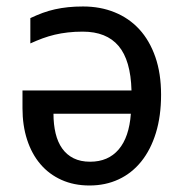

<svg xmlns="http://www.w3.org/2000/svg" viewBox="-20 -566 575 596"><path d="M237.8 -545.9Q291.5 -545.9 335.9 -527.8Q380.4 -509.8 412.4 -475.1Q444.3 -440.4 462.2 -389.2Q480 -337.9 480 -272Q480 -205.6 463.9 -153.3Q447.8 -101.1 418.5 -64.7Q389.2 -28.3 348.4 -9.3Q307.6 9.8 257.8 9.8Q209.5 9.8 170.9 -7.6Q132.3 -24.9 105.5 -56.4Q78.6 -87.9 64.2 -132.1Q49.8 -176.3 49.8 -230V-285.2H388.2Q385.7 -378.9 348.1 -423.3Q310.5 -467.8 236.8 -467.8Q211.9 -467.8 190.7 -465.3Q169.4 -462.9 149.9 -458.3Q130.4 -453.6 111.8 -446.8Q93.3 -439.9 74.2 -431.2V-509.8Q93.8 -519 112.3 -525.9Q130.9 -532.7 150.6 -537.1Q170.4 -541.5 191.7 -543.7Q212.9 -545.9 237.8 -545.9ZM259.8 -64Q315.9 -64 348.4 -102.1Q380.9 -140.1 386.2 -212.9H146Q146 -179.7 152.6 -152.1Q159.2 -124.5 173.1 -105Q187 -85.4 208.5 -74.7Q230 -64 259.8 -64Z"/></svg>

Font: Droid Sans
Style: Regular
Weight: 400
Foundry: Ascender Corporation
Version: Version 1.00 build 114